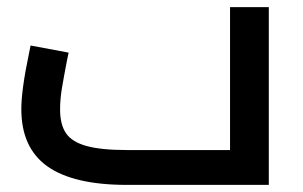

<svg xmlns="http://www.w3.org/2000/svg" viewBox="-20 -520 851 540"><path d="M736 -500V0H337Q187 0 113.5 -52Q40 -104 40 -213Q40 -267 61 -367L66 -392L173 -372L168 -348Q159 -301 154 -271Q149 -241 149 -212Q149 -170 165.5 -145.5Q182 -121 223 -109.5Q264 -98 337 -98H627V-500Z"/></svg>

Font: Cairo SemiBold
Style: Regular
Weight: 600
Designer: Mohamed Gaber, Accademia di Belle Arti di Urbino and others
Foundry: Kief Type Foundry, Accademia di Belle Arti di Urbino and others
Version: Version 3.011